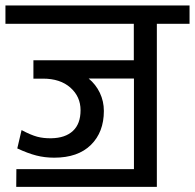

<svg xmlns="http://www.w3.org/2000/svg" viewBox="-35 -645 730 720"><path d="M467.3 -10.7V-350.6H297.4Q324.2 -328.6 339.4 -296.9Q354.5 -265.1 354.5 -229Q354.5 -149.4 305.9 -101.6Q257.3 -53.7 168.5 -53.7Q132.8 -53.7 101.3 -61.8Q69.8 -69.8 29.8 -88.4L45.9 -157.2Q80.6 -138.7 104.5 -132.3Q128.4 -126 157.2 -126.5Q210 -127.4 238.5 -154.1Q267.1 -180.7 267.1 -231.7Q267.1 -282.7 229 -316.4Q190.9 -350.1 126.5 -350.1H90.3V-418.9H466.8V-555.7H-14.6V-624.5H675.8V-555.7H553.2V55.7H25.9L26.4 -10.7Z"/></svg>

Font: Yantramanav
Style: Regular
Weight: 400
Version: Version 1.000;PS 1.0;hotconv 1.0.72;makeotf.lib2.5.5900; ttf